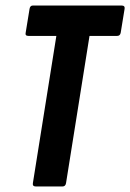

<svg xmlns="http://www.w3.org/2000/svg" viewBox="-20 -675 471 695"><path d="M110 0Q97 0 99 -12L184 -545H83Q70 -545 73 -557L87 -643Q89 -655 99 -655H420Q433 -655 431 -643L417 -557Q415 -545 404 -545H304L219 -12Q217 0 206 0Z"/></svg>

Font: Sofia Sans Extra Condensed ExtraBold
Style: Italic
Weight: 800
Italic angle: -9°
Designer: Botio Nikoltchev, Ani Petrova
Foundry: lettersoup
Version: Version 4.101; ttfautohint (v1.8.4.7-5d5b)